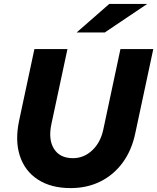

<svg xmlns="http://www.w3.org/2000/svg" viewBox="-20 -951 804 982"><path d="M341 11Q241 11 174 -32.5Q107 -76 81.5 -154Q56 -232 78 -335L156 -700H325L243 -317Q226 -238 256 -190Q286 -142 353 -142Q409 -142 451.5 -182Q494 -222 508 -287L596 -700H764L672 -270Q654 -183 608 -120Q562 -57 494 -23Q426 11 341 11ZM372 -785 539 -931H733L516 -785Z"/></svg>

Font: Red Hat Text
Style: Bold Italic
Weight: 700
Italic angle: -12°
Designer: Pentagram, MCKL
Foundry: Pentagram, MCKL
Version: Version 1.023; ttfautohint (v1.8.3)